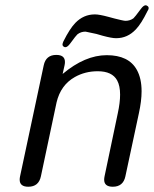

<svg xmlns="http://www.w3.org/2000/svg" viewBox="-20 -709 584 729"><path d="M499.5 -443.8Q517.6 -411.6 517.6 -362.3Q517.6 -325.7 507.3 -278.8L456.1 -39.6Q447.8 0 408.2 0Q375.5 0 375.5 -26.9Q375.5 -32.7 377 -39.6L427.2 -278.8Q436 -319.3 436 -349.6Q436 -383.3 424.8 -403.8Q405.8 -438.5 351.1 -438.5Q303.2 -438.5 264.2 -416.5Q210.4 -386.2 194.8 -320.3L135.3 -39.6Q127 0 87.4 0Q54.7 0 54.7 -26.9Q54.7 -32.7 56.2 -39.6L146 -460.9Q154.3 -500.5 193.8 -500.5Q226.6 -500.5 226.6 -473.6Q226.6 -467.8 225.1 -460.9L217.8 -428.2Q302.7 -499.5 385.3 -499.5Q468.8 -499.5 499.5 -443.8ZM246.6 -543.9Q236.3 -529.8 228 -529.8Q225.6 -529.8 223.1 -531.2Q217.3 -534.2 217.3 -540Q217.3 -541.5 217.8 -543.5Q217.8 -544.9 218.8 -546.9L220.7 -551.8Q245.1 -600.6 266.1 -622.1Q297.4 -654.3 339.8 -654.3H341.3Q356.9 -654.3 391.6 -645Q395 -644 415 -638.7L439.5 -632.8Q452.6 -629.9 456.1 -629.9Q473.6 -629.9 486.8 -639.6Q491.2 -643.1 514.6 -674.8Q524.9 -689 533.2 -689Q535.6 -689 537.6 -687.5Q544.4 -684.6 544.4 -678.2Q544.4 -676.3 543.9 -674.8Q543.5 -673.3 542.5 -671.4L540 -667Q516.1 -618.2 495.1 -596.7Q463.9 -564 421.4 -564H419.9Q404.3 -564 370.1 -573.2Q365.7 -574.2 346.2 -580.1L321.3 -585.4Q308.6 -588.4 304.7 -588.9Q287.1 -588.9 273.9 -578.6Q269.5 -575.2 246.6 -543.9Z"/></svg>

Font: inglobal
Style: Italic
Weight: 400
Italic angle: -12°
Designer: Andrey Kochetov, Denis Davydov, Evgeny Yurtaev
Foundry: inglobal
Version: Version 1.00 September 25, 2014, initial release